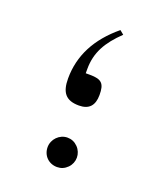

<svg xmlns="http://www.w3.org/2000/svg" viewBox="-99 -553 525 620"><g transform="rotate(20 163.5 -243.0)"><path d="M117.7 -50.8C117.7 -22 139.2 -0.5 168 -0.5C181.6 -0.5 193.4 -5.4 203.6 -15.6C223.1 -35.2 223.1 -66.4 203.6 -86.4C193.4 -96.7 181.6 -101.6 168 -101.6C140.6 -101.6 117.7 -78.1 117.7 -50.8ZM209.5 -486.3C139.2 -428.2 104 -360.4 104 -281.7C104 -233.4 121.6 -211.4 166.5 -211.4C200.7 -211.4 217.8 -229.5 217.8 -266.1C217.8 -304.7 207.5 -316.9 166.5 -316.9H151.9V-331.5C151.9 -388.7 176.3 -430.2 223.1 -475.1Z"/></g></svg>

Font: Shabnam Thin
Style: Regular
Weight: 100
Foundry: DejaVu fonts team - Redesigned by Saber Rastikerdar - Based on Vazir font
Version: Version 5.0.1